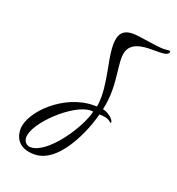

<svg xmlns="http://www.w3.org/2000/svg" viewBox="-120 -757 780 844"><g transform="rotate(20 270.0 -335.5)"><path d="M132 -12C266 -12 339 -253 342 -275C365 -274 378 -274 395 -261C398 -258 400 -257 401 -257C402 -257 403 -258 403 -259C403 -272 383 -290 360 -299L349 -302C356 -333 359 -364 359 -393C359 -450 348 -501 348 -542C348 -672 540 -591 540 -641C540 -643 538 -644 534 -644C529 -644 521 -642 509 -642C471 -642 392 -659 360 -659C311 -659 294 -632 294 -584C294 -564 297 -539 302 -511C313 -454 324 -399 324 -350C324 -334 323 -319 320 -304H305C167 -304 38 -177 38 -96C38 -70 48 -12 132 -12ZM107 -36C103 -36 100 -36 98 -37C82 -42 74 -54 74 -71C74 -140 222 -278 301 -278C306 -278 309 -278 312 -277C296 -201 187 -36 107 -36Z"/></g></svg>

Font: Comforter
Style: Regular
Weight: 400
Designer: Robert E. Leuschke
Foundry: Robert E. Leuschke
Version: Version 1.013; ttfautohint (v1.8.3)